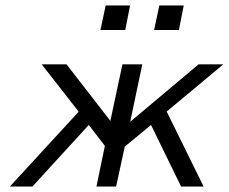

<svg xmlns="http://www.w3.org/2000/svg" viewBox="-20 -679 833 699"><path d="M16.1 0 266.1 -272V-272.9L131.8 -444.8H222.2L381.8 -238.8L425.8 -444.8H498L454.1 -235.8L703.1 -444.8H793L586.9 -272.9L721.2 0H639.2L529.8 -224.1L434.1 -145L402.8 0H331.1L361.8 -147.9L303.2 -224.1L98.1 0ZM345.7 -569.8 364.7 -659.2H453.6L436 -569.8ZM541 -569.8 560.1 -659.2H648.9L631.3 -569.8Z"/></svg>

Font: CMU Sans Serif
Style: Oblique
Weight: 500
Italic angle: -12°
Version: Version 0.7.0